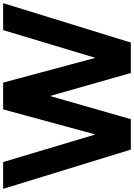

<svg xmlns="http://www.w3.org/2000/svg" viewBox="125 -1014 850 1218"><g transform="rotate(-90 550.0 -405.0)"><path d="M968 -810H1139L889 0H696L550 -513L403 0H210L-39 -810H131L306 -225L465 -810H635L792 -225Z"/></g></svg>

Font: Neutral Face
Style: Bold
Weight: 700
Designer: Vadym Aksieiev
Version: Version 1.039;Fontself Maker 3.5.7